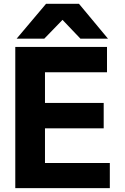

<svg xmlns="http://www.w3.org/2000/svg" viewBox="-20 -966 640 986"><path d="M58.5 -725H529.5V-595H211V-437.5H512.5V-307H211V-129H544V0H58.5ZM216.5 -946.5H385.5L534.5 -767.5H393L301 -864L207.5 -767.5H65.5Z"/></svg>

Font: JuliaMono ExtraBold
Style: Regular
Weight: 800
Monospace: yes
Designer: cormullion
Foundry: corm
Version: Version 0.055; ttfautohint (v1.8.4)